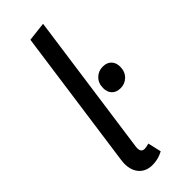

<svg xmlns="http://www.w3.org/2000/svg" viewBox="-250 -781 824 824"><g transform="rotate(-45 162.5 -368.5)"><path d="M130 -97 129 -86Q129 -61 150 -61Q160 -61 177 -66L191 -5Q160 12 125 12Q87 12 65 -12Q43 -36 43 -77Q43 -85 45 -101L134 -739L221 -749ZM208 -371Q208 -401 226.5 -419.5Q245 -438 272 -438Q297 -438 311 -423.5Q325 -409 325 -385Q325 -355 306.5 -336.5Q288 -318 261 -318Q236 -318 222 -332.5Q208 -347 208 -371Z"/></g></svg>

Font: Fira Sans Compressed
Style: Italic
Weight: 400
Width: 1
Italic angle: -8°
Designer: bBox Type GmbH & Carrois Corporate GbR & Edenspiekermann AG
Foundry: bBox Type GmbH & Carrois Corporate GbR & Edenspiekermann AG
Version: Version 4.301